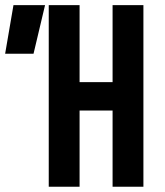

<svg xmlns="http://www.w3.org/2000/svg" viewBox="-25 -713 631 733"><path d="M404.8 0V-291H278.8V0H161.1V-693.4H278.8V-399.4H404.8V-693.4H522.5V0ZM-5.4 -507.8 26.4 -693.4H147L103 -507.8Z"/></svg>

Font: CaskaydiaCove NF SemiBold
Style: Regular
Weight: 600
Designer: Aaron Bell
Foundry: Saja Typeworks
Version: Version 2111.001; VTT 6.35;Nerd Fonts 3.2.1